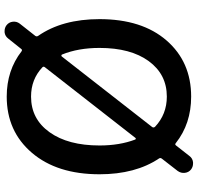

<svg xmlns="http://www.w3.org/2000/svg" viewBox="-32 -766 819 794"><g transform="rotate(90 377.0 -368.5)"><path d="M556.6 -518.6Q555.7 -520.5 553.2 -521Q550.8 -521.5 549.8 -519.5L257.8 -145.5Q252.9 -139.6 257.8 -134.8Q307.6 -87.9 378.9 -87.9Q471.7 -87.9 526.4 -164.6Q581.1 -241.2 581.1 -371.1Q581.1 -454.1 556.6 -518.6ZM205.1 -215.8Q206.1 -213.9 208.5 -213.4Q210.9 -212.9 212.9 -214.8L504.9 -588.9Q508.8 -594.7 503.9 -600.6Q452.1 -649.4 378.9 -649.4Q287.1 -649.4 232.4 -574.7Q177.7 -500 177.7 -371.1Q177.7 -283.2 205.1 -215.8ZM679.7 -750Q692.4 -740.2 694.3 -724.1Q696.3 -708 686.5 -694.3L635.7 -628.9Q630.9 -623 634.8 -617.2Q700.2 -519.5 700.2 -371.1Q700.2 -195.3 611.3 -91.3Q522.5 12.7 378.9 12.7Q270.5 12.7 191.4 -48.8Q185.5 -52.7 181.6 -46.9L138.7 6.8Q128.9 19.5 113.3 21.5Q110.4 21.5 107.4 21.5Q94.7 21.5 84 13.7Q71.3 3.9 69.3 -12.2Q67.4 -28.3 77.1 -41L127.9 -105.5Q131.8 -111.3 127.9 -117.2Q58.6 -216.8 58.6 -371.1Q58.6 -546.9 147 -648.4Q235.4 -750 378.9 -750Q491.2 -750 571.3 -686.5Q577.1 -681.6 581.1 -687.5L624 -742.2Q633.8 -755.9 650.4 -757.8Q653.3 -757.8 656.2 -757.8Q668.9 -757.8 679.7 -750Z"/></g></svg>

Font: Gen Jyuu Gothic P Medium
Style: Regular
Weight: 500
Designer: [Source Han Sans]
Ryoko NISHIZUKA  (kana & ideographs); Paul D. Hunt (Latin, Greek & Cyrillic); Wenlong ZHANG  (bopomofo
Version: Version 1.002.20150607